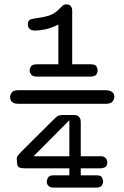

<svg xmlns="http://www.w3.org/2000/svg" viewBox="-20 -679 565 875"><path d="M26 -237Q26 -246 33 -257Q40 -268 66 -268H461Q465 -268 472 -267Q479 -266 485.5 -263Q492 -260 496.5 -254Q501 -248 501 -237Q501 -230 494.5 -218.5Q488 -207 465 -206H62Q50 -206 42.5 -209.5Q35 -213 31.5 -218Q28 -223 27 -228.5Q26 -234 26 -237ZM56 45Q56 39 59.5 33Q63 27 79.5 10Q96 -7 129.5 -40Q163 -73 222 -132Q233 -143 241 -149Q249 -155 271 -155H315Q328 -155 334.5 -151Q341 -147 344 -141.5Q347 -136 347.5 -130Q348 -124 348 -120V33H439Q454 33 461.5 41.5Q469 50 469 60Q469 77 459.5 82.5Q450 88 436 88H348V120H420Q440 120 445 130Q450 140 450 148Q450 156 444.5 165.5Q439 175 421 176H221Q207 175 200 167Q193 159 193 149Q193 142 198.5 131Q204 120 225 120H296V88H94Q72 88 64.5 82Q57 76 57 51Q57 49 56.5 48Q56 47 56 45ZM107 -568Q107 -587 120.5 -591Q134 -595 155 -597.5Q176 -600 202 -607.5Q228 -615 254 -642Q261 -649 266.5 -654Q272 -659 283 -659Q294 -659 299.5 -654Q305 -649 307 -643Q309 -637 309 -631Q309 -625 309 -623V-386H393Q414 -386 419.5 -376.5Q425 -367 425 -359Q425 -349 419.5 -340Q414 -331 394 -330H148Q128 -330 121.5 -340Q115 -350 115 -358Q115 -366 121 -376Q127 -386 149 -386H246V-567Q211 -550 185 -545Q159 -540 144 -540Q139 -540 135 -540Q131 -540 129 -541Q125 -541 124 -542Q117 -544 112 -550.5Q107 -557 107 -568ZM296 33V-131L133 33Z"/></svg>

Font: CMU Typewriter Custom
Style: Regular
Weight: 500
Monospace: yes
Version: Version 0.7.0